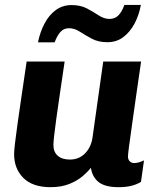

<svg xmlns="http://www.w3.org/2000/svg" viewBox="-20 -766 640 796"><path d="M189.5 10Q115.5 10 77 -28.2Q38.5 -66.5 38.5 -127Q38.5 -140.5 42.2 -172.5Q46 -204.5 52.8 -253.2Q59.5 -302 69.2 -367Q79 -432 90.5 -511H248Q237 -436 228.2 -376.8Q219.5 -317.5 213.5 -274.2Q207.5 -231 204.5 -203.8Q201.5 -176.5 201.5 -164.5Q201.5 -136 219.5 -120.2Q237.5 -104.5 269.5 -104.5Q308 -104.5 333 -130.5Q358 -156.5 363.5 -195.5L408 -511H565Q555 -441.5 545.2 -374.5Q535.5 -307.5 527.8 -252Q520 -196.5 515.2 -161Q510.5 -125.5 510.5 -118Q510.5 -104 518.2 -97Q526 -90 536 -90Q553.5 -90 577 -101L564.5 -12Q548.5 -2 526 4Q503.5 10 471.5 10Q415 10 388.5 -11.5Q362 -33 357 -70.5Q345 -55 323 -36Q301 -17 267.8 -3.5Q234.5 10 189.5 10ZM137.5 -590.5Q146 -633 164.5 -668.2Q183 -703.5 211.2 -724.2Q239.5 -745 277 -745Q314 -745 340.8 -730.8Q367.5 -716.5 389.5 -702Q411.5 -687.5 434 -687.5Q457 -687.5 471.8 -703.2Q486.5 -719 495.5 -745.5H564Q556.5 -703.5 537.8 -668.2Q519 -633 491 -612Q463 -591 425 -591Q388 -591 360.8 -605.5Q333.5 -620 311.2 -634.5Q289 -649 266 -649Q244.5 -649 230.5 -633.5Q216.5 -618 206.5 -590.5Z"/></svg>

Font: Chivo Mono Medium
Style: Italic
Weight: 500
Italic angle: -8.05°
Monospace: yes
Designer: Hector Gatti
Foundry: Omnibus-Type
Version: Version 1.008